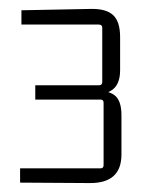

<svg xmlns="http://www.w3.org/2000/svg" viewBox="-20 -658 372 430"><path d="M252 -312Q252 -280 234.5 -264Q217 -248 182 -248L25 -249V-281H205Q212 -281 212 -288V-428Q212 -435 205 -435H59V-467H201Q209 -467 209 -474V-596Q209 -603 201 -603H28V-635L182 -638Q217 -639 233 -624.5Q249 -610 249 -575V-501Q249 -469 231 -456.5Q213 -444 179 -444L185 -456Q219 -457 235.5 -445.5Q252 -434 252 -400Z"/></svg>

Font: Gemunu Libre ExtraLight ExtraLight
Style: Regular
Weight: 250
Version: Version 1.100